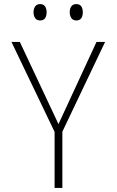

<svg xmlns="http://www.w3.org/2000/svg" viewBox="-20 -919 570 939"><path d="M247 0V-274L36 -714H77L266 -312L452 -714H494L285 -275V0ZM353 -819Q337 -819 329 -830.5Q321 -842 321 -859Q321 -877 329 -888Q337 -899 353 -899Q370 -899 377.5 -888Q385 -877 385 -859Q385 -841 377.5 -830Q370 -819 353 -819ZM176 -819Q160 -819 152 -830.5Q144 -842 144 -859Q144 -876 152 -887.5Q160 -899 176 -899Q193 -899 200.5 -887.5Q208 -876 208 -859Q208 -841 200.5 -830Q193 -819 176 -819Z"/></svg>

Font: Noto Sans Mono Condensed ExtraLight
Style: Regular
Weight: 200
Width: 3
Designer: Monotype Design Team
Foundry: Monotype Imaging Inc.
Version: Version 2.014; ttfautohint (v1.8.4.7-5d5b)